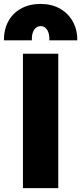

<svg xmlns="http://www.w3.org/2000/svg" viewBox="-40 -980 422 1000"><path d="M79.5 0V-700H263.5V0ZM-19.5 -770Q-20 -826.5 3.5 -869.2Q27 -912 70.2 -935.8Q113.5 -959.5 171.5 -959.5Q229 -959.5 272 -935.2Q315 -911 339 -868.2Q363 -825.5 362.5 -770H217Q218.5 -804 206 -824Q193.5 -844 171.5 -844Q150 -844 137.2 -824Q124.5 -804 126 -770Z"/></svg>

Font: Geologica ExtraBold
Style: Regular
Weight: 800
Designer: Sindre Bremnes, Frode Helland
Foundry: Monokrom Skriftforlag AS
Version: Version 1.010;gftools[0.9.28]